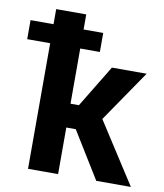

<svg xmlns="http://www.w3.org/2000/svg" viewBox="-127 -819 759 888"><g transform="rotate(10 252.5 -375.0)"><path d="M250.5 -218.8H206.1V0H64.9V-589.8H-43V-679.2H64.9V-750H206.1V-679.2H298.3V-589.8H206.1V-330.6H245.6L365.7 -528.3H528.8L363.3 -286.6L547.9 0H385.3Z"/></g></svg>

Font: MAUL Bold
Style: Bold
Weight: 700
Designer: MAUL
Version: Version 1.0; 2020; ttfautohint (v1.8.3)